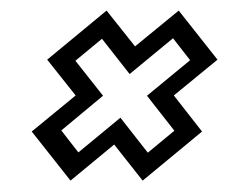

<svg xmlns="http://www.w3.org/2000/svg" viewBox="-20 -472 458 354"><path d="M243 -139 190.5 -205.5 110 -139 38.5 -229.5 119.5 -296 67 -362 176.5 -452.5 229 -386.5 309.5 -452.5 381 -362 300.5 -296 352.5 -229.5ZM252.5 -190.5 301.5 -231 251 -295.5 330.5 -361 299 -401.5 219 -335.5 168 -400.5 119 -360 170 -295.5 93 -231.5 124.5 -191 202 -255Z"/></svg>

Font: Tourney Condensed Regular
Style: Italic
Weight: 400
Width: 3
Italic angle: -12°
Designer: Tyler Finck
Foundry: Etcetera Type Co
Version: Version 1.010; ttfautohint (v1.8.3)